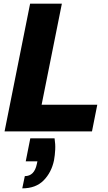

<svg xmlns="http://www.w3.org/2000/svg" viewBox="-20 -720 592 1052"><path d="M279 38Q284 70 282.5 100Q281 130 276 158Q262 225 219 268.5Q176 312 102 312L116 245Q142 245 158.5 228.5Q175 212 182 178L185 164H121L146 38ZM319 -700 208 -146H513L484 0H5L145 -700Z"/></svg>

Font: Albert Sans Black
Style: Italic
Weight: 900
Italic angle: -11.25°
Designer: Andreas Rasmussen
Foundry: a.Foundry
Version: Version 1.025